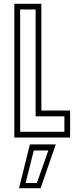

<svg xmlns="http://www.w3.org/2000/svg" viewBox="-20 -720 417 1005"><path d="M55 0V-700H196.5V-141.5H347V0ZM85.5 -30H317V-111H166.5V-670.5H85.5ZM79.5 265 136.5 36H272L192.5 265ZM114 238H173L233 67.5H157Z"/></svg>

Font: Tourney Condensed Light
Style: Regular
Weight: 300
Width: 3
Designer: Tyler Finck
Foundry: Etcetera Type Co
Version: Version 1.010; ttfautohint (v1.8.3)